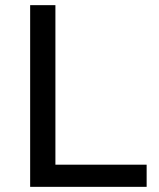

<svg xmlns="http://www.w3.org/2000/svg" viewBox="-20 -725 617 745"><path d="M97 0V-705H195V-86H549V0Z"/></svg>

Font: Nunito Sans 12pt ExtraLight 9pt Medium
Style: Regular
Weight: 500
Version: Version 3.101;gftools[0.9.27]